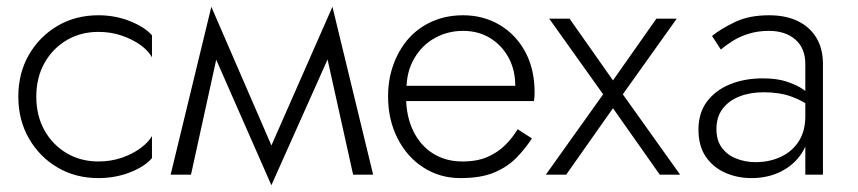

<svg xmlns="http://www.w3.org/2000/svg" viewBox="-20 -515 2530 566"><path d="M87 -230Q87 -286 111 -329Q135 -372 176.5 -396.5Q218 -421 270 -421Q307 -421 339 -410Q371 -399 394.5 -382Q418 -365 428 -346V-411Q407 -435 363.5 -452.5Q320 -470 270 -470Q203 -470 150 -439Q97 -408 65.5 -354Q34 -300 34 -230Q34 -161 65.5 -106.5Q97 -52 150 -21Q203 10 270 10Q320 10 363.5 -7Q407 -24 428 -49V-114Q418 -96 394.5 -78.5Q371 -61 339 -50Q307 -39 270 -39Q218 -39 176.5 -63.5Q135 -88 111 -131Q87 -174 87 -230Z M1021 0H1080L960 -495L932 -401ZM762 -45 780 31 965 -383 960 -495ZM780 31 798 -45 603 -495 598 -383ZM483 0H543L631 -401L603 -495Z M1157 -217H1554Q1555 -223 1555.5 -229.5Q1556 -236 1556 -242Q1556 -311 1528.5 -362Q1501 -413 1453 -441.5Q1405 -470 1345 -470Q1290 -470 1245 -447.5Q1200 -425 1171 -384.5Q1142 -344 1130 -291Q1127 -276 1125.5 -261.5Q1124 -247 1124 -231Q1124 -162 1152 -107Q1180 -52 1228.5 -21Q1277 10 1337 10Q1398 10 1437 -6.5Q1476 -23 1502 -49.5Q1528 -76 1548 -107L1506 -134Q1491 -109 1469.5 -87.5Q1448 -66 1417.5 -52.5Q1387 -39 1343 -39Q1294 -39 1256.5 -62.5Q1219 -86 1198 -129.5Q1177 -173 1177 -231L1178 -249Q1178 -303 1201 -342.5Q1224 -382 1262 -403Q1300 -424 1345 -424Q1390 -424 1424.5 -403Q1459 -382 1479 -345.5Q1499 -309 1499 -262H1157Z M1915 -460 1787 -278 1659 -460H1599L1758 -237L1589 0H1649L1787 -196L1925 0H1985L1816 -237L1975 -460Z M2092 -135Q2092 -170 2110 -194Q2128 -218 2159.5 -230.5Q2191 -243 2231 -243Q2278 -243 2312.5 -230.5Q2347 -218 2375 -197V-229Q2367 -238 2348.5 -251Q2330 -264 2300.5 -274Q2271 -284 2229 -284Q2175 -284 2132 -266.5Q2089 -249 2064 -215.5Q2039 -182 2039 -133Q2039 -84 2061 -52.5Q2083 -21 2118.5 -5.5Q2154 10 2195 10Q2244 10 2282.5 -9.5Q2321 -29 2343.5 -63.5Q2366 -98 2366 -142L2354 -172Q2354 -129 2335 -99Q2316 -69 2282.5 -53Q2249 -37 2207 -37Q2177 -37 2150.5 -47.5Q2124 -58 2108 -79.5Q2092 -101 2092 -135ZM2105 -369Q2119 -381 2139.5 -394Q2160 -407 2187 -415.5Q2214 -424 2247 -424Q2295 -424 2324.5 -398.5Q2354 -373 2354 -326V0H2406V-326Q2406 -371 2387 -403Q2368 -435 2332.5 -452.5Q2297 -470 2247 -470Q2188 -470 2146.5 -450Q2105 -430 2079 -409Z"/></svg>

Font: Jost Light
Style: Regular
Weight: 300
Version: Version 3.710